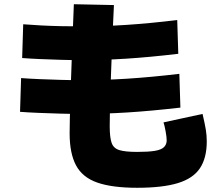

<svg xmlns="http://www.w3.org/2000/svg" viewBox="-20 -830 1040 910"><path d="M630 60Q512 60 441.5 35.5Q371 11 340.5 -46Q310 -103 310 -198Q310 -219 311 -267Q312 -315 314 -380.5Q316 -446 319 -520.5Q322 -595 324.5 -669.5Q327 -744 330 -810L520 -806Q517 -753 514.5 -687.5Q512 -622 509 -553.5Q506 -485 504 -421.5Q502 -358 501 -308Q500 -258 500 -232Q500 -179 509 -153Q518 -127 546 -118.5Q574 -110 630 -110Q683 -110 713.5 -115Q744 -120 757 -132.5Q770 -145 770 -165Q770 -180 765 -207.5Q760 -235 755 -250L940 -290Q951 -243 955.5 -215.5Q960 -188 960 -160Q960 -81 927.5 -32.5Q895 16 822.5 38Q750 60 630 60ZM364 -290Q316 -290 264 -291.5Q212 -293 163 -295Q114 -297 75 -300L80 -460Q118 -457 166.5 -455Q215 -453 266.5 -451.5Q318 -450 365 -450Q472 -450 582.5 -457Q693 -464 830 -480L835 -320Q696 -304 584 -297Q472 -290 364 -290ZM366 -545Q319 -545 268.5 -546.5Q218 -548 170.5 -550Q123 -552 85 -555L90 -715Q127 -712 174 -709.5Q221 -707 271 -706Q321 -705 367 -705Q471 -705 579 -712Q687 -719 820 -735L825 -575Q689 -559 580 -552Q471 -545 366 -545Z"/></svg>

Font: M PLUS 2 Black
Style: Regular
Weight: 900
Designer: Coji Morishita
Foundry: UNDERFOREST DESIGN
Version: Version 1.001